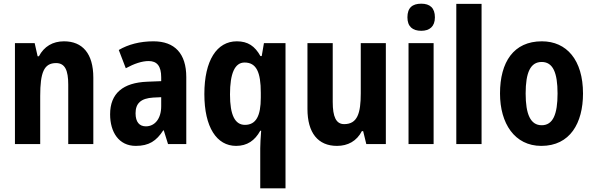

<svg xmlns="http://www.w3.org/2000/svg" viewBox="-20 -781 3221 1041"><path d="M327 -557C266 -557 219 -529 191 -476H184L168 -547H61V0H198V-261C198 -387 218 -439 284 -439C333 -439 350 -399 350 -322V0H486V-360C486 -491 427 -557 327 -557Z M812 -557C739 -557 675 -540 624 -510L662 -411C708 -436 750 -450 786 -450C831 -450 854 -423 854 -362V-341L779 -338C647 -333 577 -275 577 -161C577 -65 624 10 716 10C788 10 828 -17 865 -74H868L891 0H990V-363C990 -491 927 -557 812 -557ZM811 -252 854 -254V-205C854 -137 819 -96 771 -96C736 -96 715 -119 715 -167C715 -220 743 -248 811 -252Z M1391 23V240H1528V-547H1411L1399 -477H1392C1362 -531 1324 -557 1264 -557C1156 -557 1088 -454 1088 -271C1088 -91 1155 10 1260 10C1320 10 1362 -19 1391 -72H1396C1393 -32 1391 0 1391 23ZM1308 -104C1254 -104 1227 -157 1227 -269C1227 -383 1253 -442 1306 -442C1370 -442 1394 -390 1394 -278V-252C1394 -152 1368 -104 1308 -104Z M2072 -547H1936V-275C1936 -167 1918 -108 1846 -108C1802 -108 1784 -148 1784 -228V-547H1647V-190C1647 -61 1704 10 1807 10C1866 10 1914 -16 1942 -70H1949L1966 0H2072Z M2264 -761C2216 -761 2189 -739 2189 -687C2189 -637 2217 -614 2264 -614C2309 -614 2338 -637 2338 -687C2338 -738 2311 -761 2264 -761ZM2331 -547H2195V0H2331Z M2591 0V-760H2454V0Z M3141 -274C3141 -456 3052 -557 2918 -557C2765 -557 2691 -445 2691 -274C2691 -112 2770 10 2915 10C3071 10 3141 -114 3141 -274ZM2830 -274C2830 -388 2856 -445 2917 -445C2978 -445 3003 -387 3003 -274C3003 -161 2978 -102 2917 -102C2856 -102 2830 -162 2830 -274Z"/></svg>

Font: Noto Sans Thai Looped Condensed
Style: Bold
Weight: 700
Width: 3
Designer: Sasikarn Vongin, Ben Mitchell
Foundry: The Fontpad Ltd
Version: Version 1.001